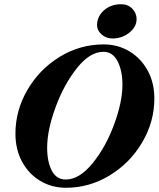

<svg xmlns="http://www.w3.org/2000/svg" viewBox="-20 -874 750 908"><path d="M53 -242Q53 -351 109.5 -448.5Q166 -546 262 -605Q358 -664 470 -664Q537 -664 591.5 -631.5Q646 -599 678 -541Q710 -483 710 -408Q710 -299 653 -201.5Q596 -104 499.5 -45Q403 14 292 14Q225 14 170.5 -18.5Q116 -51 84.5 -109Q53 -167 53 -242ZM559 -473Q559 -540 536 -584.5Q513 -629 469 -629Q405 -629 343.5 -551.5Q282 -474 242.5 -366Q203 -258 203 -176Q203 -109 225 -67Q247 -25 291 -25Q355 -25 417.5 -101.5Q480 -178 519.5 -285Q559 -392 559 -473ZM439 -755Q439 -796 471.5 -825Q504 -854 554 -854Q585 -854 605.5 -833Q626 -812 626 -784Q626 -747 591.5 -719.5Q557 -692 512 -692Q482 -692 460.5 -711Q439 -730 439 -755Z"/></svg>

Font: EB Garamond ExtraBold
Style: Italic
Weight: 800
Italic angle: -17.2°
Designer: Georg Duffner and Octavio Pardo
Foundry: Georg Duffner
Version: Version 1.000